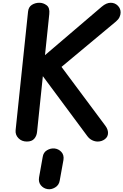

<svg xmlns="http://www.w3.org/2000/svg" viewBox="-20 -1024 893 1389"><path d="M174 0Q137 0 113.2 -24.5Q89.5 -49 93 -83L183 -940.5Q186.5 -973.5 210.5 -988.8Q234.5 -1004 265 -1004Q293 -1004 317.2 -986Q341.5 -968 336.5 -922L305.5 -625L716 -975.5Q733 -990 749.2 -997Q765.5 -1004 780.5 -1004Q811.5 -1004 832.2 -983Q853 -962 852.5 -933Q852.5 -917 844.5 -900Q836.5 -883 819 -868.5L425 -540L742 -114.5Q752.5 -100.5 757 -87.2Q761.5 -74 761.5 -62.5Q761.5 -34.5 738.8 -17.2Q716 0 686.5 0Q667 0 647 -9.5Q627 -19 612 -39L290 -473L248 -69Q245 -40 227.5 -20Q210 0 174 0ZM323.5 344Q295 339.5 276 317Q257 294.5 262.5 259.5L289 111Q294 78 320.2 62.8Q346.5 47.5 374 50Q404.5 53.5 424.5 75.8Q444.5 98 439 133.5L412 282.5Q406.5 316 378.2 332.5Q350 349 323.5 344Z"/></svg>

Font: Edu NSW ACT Hand Pre
Style: Regular
Weight: 400
Designer: Tina and Corey Anderson, Eben Sorkin, Mirko Velimirovic
Foundry: Sorkin Type Co.
Version: Version 2.000